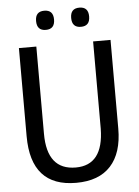

<svg xmlns="http://www.w3.org/2000/svg" viewBox="-60 -942 720 998"><g transform="rotate(-5 300.0 -443.0)"><path d="M539.1 -714.8V-252Q539.1 -125 477.5 -57.6Q416 9.8 296.9 9.8Q61 9.8 61 -253.9V-713.9H151.9V-258.8Q151.9 -69.8 301.8 -69.8Q445.8 -69.8 448.2 -259.8V-714.8ZM209 -896Q255.9 -896 255.9 -846.2Q255.9 -795.9 209 -795.9Q162.1 -795.9 162.1 -846.2Q162.1 -896 209 -896ZM392.1 -896Q439 -896 439 -846.2Q439 -795.9 392.1 -795.9Q345.2 -795.9 345.2 -846.2Q345.2 -896 392.1 -896Z"/></g></svg>

Font: TypoPRO Noto Mono
Style: Regular
Weight: 400
Designer: Monotype Design Team
Foundry: Monotype Imaging Inc.
Version: Version 1.00